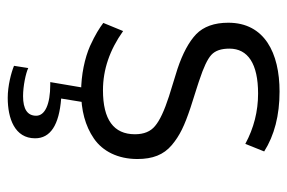

<svg xmlns="http://www.w3.org/2000/svg" viewBox="-146 -408 758 507"><g transform="rotate(90 233.5 -155.0)"><path d="M223.1 10.3C271.5 10.3 313 -0.5 346.2 -23.4C379.9 -46.4 400.4 -86.9 400.4 -138.2C400.4 -178.7 389.2 -207.5 363.8 -229C338.4 -250.5 312 -262.7 265.6 -278.3L245.6 -284.7L210.4 -295.9C199.2 -299.3 192.9 -301.8 191.4 -302.2C158.7 -313 136.7 -323.2 125.5 -333.5C114.3 -343.8 108.9 -359.4 108.9 -381.3C108.9 -430.2 148.9 -457 227.5 -457C274.4 -457 318.8 -445.8 360.4 -423.3L380.4 -473.1C337.9 -500 285.2 -513.7 222.2 -513.7C120.6 -513.7 40.5 -474.1 40.5 -378.4C40.5 -341.3 50.8 -313 70.8 -293.5C90.8 -274.4 121.6 -257.8 162.6 -244.1L234.9 -221.7C272.5 -209.5 298.8 -197.3 313 -185.1C327.6 -173.3 335 -155.8 335 -131.8C335 -75.7 296.4 -47.4 218.8 -47.4C164.6 -47.4 112.8 -64.9 62.5 -100.6L41 -48.3C54.7 -38.1 71.3 -27.3 102.1 -13.2C133.3 0.5 177.7 10.3 223.1 10.3ZM154.3 187.5C171.9 194.8 207 204.1 238.8 204.1C293.5 204.1 345.7 185.5 345.7 131.8C345.7 91.3 310.5 68.4 240.7 63L251.5 -3.4H213.4L197.3 91.8H204.1C256.3 91.8 286.1 106 286.1 128.9C286.1 151.9 269 163.6 234.4 163.6C207.5 163.6 172.9 156.2 160.2 149.9Z"/></g></svg>

Font: Ride Light
Style: Regular
Weight: 300
Version: Version 3.000